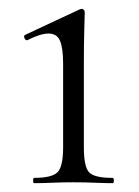

<svg xmlns="http://www.w3.org/2000/svg" viewBox="-20 -415 315 435"><path d="M57 0Q55 0 55 -6Q55 -12 57 -12Q98 -12 110.5 -25Q123 -38 123 -81V-270Q123 -306 116 -322.5Q109 -339 90 -339Q81 -339 69.5 -335.5Q58 -332 42 -324Q38 -323 35.5 -328.5Q33 -334 37 -336L161 -394Q164 -395 165 -395Q167 -395 169.5 -393Q172 -391 172 -388Q172 -381 171 -349.5Q170 -318 170 -271V-81Q170 -38 181.5 -25Q193 -12 235 -12Q238 -12 238 -6Q238 0 235 0Q218 0 195 -1Q172 -2 146 -2Q121 -2 98 -1Q75 0 57 0Z"/></svg>

Font: Cormorant Garamond Light
Style: Regular
Weight: 300
Designer: Christian Thalmann (Catharsis Fonts)
Foundry: Catharsis Fonts
Version: Version 4.001